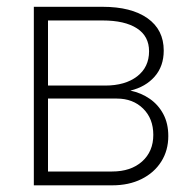

<svg xmlns="http://www.w3.org/2000/svg" viewBox="-20 -556 578 576"><path d="M81.5 0V-535.6H287.6Q374 -535.6 422.6 -501.2Q471.2 -466.8 471.2 -404.3Q471.2 -357.4 444.1 -326.4Q417 -295.4 371.1 -284.2Q403.8 -277.3 429.4 -259.5Q455.1 -241.7 470 -213.6Q484.9 -185.5 484.9 -147.9Q484.9 -104.5 463.6 -71Q442.4 -37.6 404.5 -18.8Q366.7 0 316.4 0ZM124 -41.5H316.4Q372.6 -41.5 406.2 -71.5Q439.9 -101.6 439.9 -151.4Q439.9 -200.2 409.4 -230.2Q378.9 -260.3 330.6 -260.3H124ZM124 -299.3H295.4Q355.5 -299.3 391.4 -326.9Q427.2 -354.5 427.2 -402.3Q427.2 -447.3 390.9 -470.9Q354.5 -494.6 287.6 -494.6H124Z"/></svg>

Font: Inter 20pt ExtraLight
Style: Regular
Weight: 250
Version: Version 4.001;git-66647c0bb